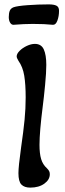

<svg xmlns="http://www.w3.org/2000/svg" viewBox="-20 -845 297 875"><path d="M20 -767Q20 -785 24.5 -796Q29 -807 42 -812Q59 -818 106.5 -821.5Q154 -825 202 -825Q226 -825 237.5 -819Q249 -813 249 -796Q249 -771 241.5 -751Q234 -731 221 -732Q184 -736 129 -736Q91 -736 41 -732Q32 -732 26 -742Q20 -752 20 -767ZM64 -56Q64 -86 76 -172Q87 -248 92 -299Q97 -350 97 -401Q97 -460 90.5 -500Q84 -540 64 -568Q56 -581 56 -588Q56 -600 69.5 -613.5Q83 -627 102.5 -636Q122 -645 139 -645Q168 -645 179.5 -620Q191 -595 191 -549Q191 -515 185.5 -457.5Q180 -400 175 -362Q160 -244 160 -185Q160 -145 167.5 -120Q175 -95 194 -78Q201 -71 204 -65Q207 -59 207 -51Q207 -26 182 -8Q157 10 118 10Q91 10 77.5 -4Q64 -18 64 -56Z"/></svg>

Font: AkayaTelivigala
Style: Regular
Weight: 400
Designer: Vaishnavi Murthy Yerkadithaya ( vaishnavimurthy@gmail.com ), Juan Luis Blanco Aristondo ( juan@blancoletters.com )
Version: Version 1.000